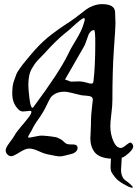

<svg xmlns="http://www.w3.org/2000/svg" viewBox="-20 -752 658 910"><path d="M422.9 -366.2Q431.6 -436.5 431.6 -548.8Q431.6 -609.4 425.8 -609.4Q417 -609.4 410.2 -602.5Q403.3 -595.7 400.4 -589.4Q397.5 -583 393.1 -569.3Q388.7 -555.7 386.7 -551.8Q384.8 -545.9 383.3 -542.5Q381.8 -539.1 379.4 -534.2Q377 -529.3 370.1 -517.6Q363.3 -505.9 354.5 -490.7Q345.7 -475.6 327.6 -443.8Q309.6 -412.1 288.1 -375Q296.9 -372.1 302.7 -370.1Q308.6 -368.2 310.1 -367.2Q311.5 -366.2 313 -365.7Q314.5 -365.2 316.4 -365.2Q317.4 -365.2 321.8 -365.2Q326.2 -365.2 335.4 -365.7Q344.7 -366.2 357.4 -366.2Q370.1 -366.2 388.7 -360.8Q407.2 -355.5 412.1 -355.5Q421.9 -355.5 422.9 -366.2ZM114.3 -348.6Q114.3 -330.1 119.6 -285.6Q125 -241.2 133.8 -241.2Q136.7 -241.2 139.6 -246.1Q261.7 -410.2 302.7 -495.1Q314.5 -520.5 332 -548.8Q349.6 -577.1 361.3 -600.6Q373 -624 380.9 -654.3Q381.8 -657.2 381.8 -661.1Q381.8 -666 377.9 -666Q372.1 -666 356.4 -653.3Q340.8 -640.6 320.8 -622.1Q300.8 -603.5 291 -596.7Q248 -562.5 192.4 -501Q188.5 -496.1 171.9 -479.5Q155.3 -462.9 148.9 -454.6Q142.6 -446.3 132.3 -429.2Q122.1 -412.1 118.2 -392.6Q114.3 -373 114.3 -348.6ZM6.8 -39.1Q6.8 -51.8 25.4 -76.2Q43.9 -100.6 47.9 -108.4Q56.6 -125 77.6 -149.4Q98.6 -173.8 113.8 -193.4Q128.9 -212.9 128.9 -221.7Q128.9 -226.6 121.1 -226.6Q117.2 -226.6 106.4 -225.1Q95.7 -223.6 89.8 -223.6Q79.1 -223.6 70.3 -230.5Q38.1 -259.8 38.1 -308.6Q38.1 -327.1 40 -342.8Q42 -358.4 48.3 -374.5Q54.7 -390.6 57.1 -398.9Q59.6 -407.2 71.8 -424.3Q84 -441.4 86.4 -444.8Q88.9 -448.2 105.5 -468.3Q122.1 -488.3 123 -489.3Q167 -542 206.1 -574.2Q245.1 -606.4 318.4 -654.3Q332 -663.1 353.5 -680.2Q375 -697.3 388.2 -707Q401.4 -716.8 421.9 -724.6Q442.4 -732.4 463.9 -732.4Q522.5 -732.4 525.4 -696.3Q527.3 -653.3 527.3 -641.6Q527.3 -622.1 520 -521Q512.7 -419.9 512.7 -276.4Q512.7 -252 507.8 -212.4Q502.9 -172.9 502.9 -155.3Q502.9 -116.2 517.1 -83.5Q531.2 -50.8 552.7 -50.8Q561.5 -50.8 576.7 -63.5Q591.8 -76.2 597.7 -76.2Q602.5 -76.2 606.9 -70.3Q611.3 -64.5 611.3 -58.6Q611.3 -41 576.2 -14.6Q567.4 -7.8 556.6 -3.9V3.9Q556.6 11.7 555.2 27.8Q553.7 43.9 553.7 51.8Q553.7 71.3 559.6 84Q564.5 96.7 578.6 106Q592.8 115.2 605.5 128.9Q609.4 132.8 609.4 135.7Q609.4 137.7 606.4 137.7Q595.7 137.7 565.4 120.1Q535.2 102.5 524.4 86.9Q511.7 71.3 507.8 62.5Q503.9 53.7 503.9 37.1Q503.9 31.2 505.9 0Q451.2 -2.9 428.7 -30.3Q408.2 -57.6 408.2 -95.7Q408.2 -104.5 409.7 -127Q411.1 -149.4 411.1 -162.1V-176.8Q411.1 -201.2 415.5 -239.7Q419.9 -278.3 419.9 -279.3Q419.9 -290 411.6 -293.9Q403.3 -297.9 385.3 -298.8Q367.2 -299.8 360.4 -301.8Q301.8 -317.4 286.1 -317.4Q259.8 -317.4 242.7 -308.1Q225.6 -298.8 218.8 -287.6Q211.9 -276.4 200.7 -252.4Q189.5 -228.5 179.7 -213.9Q172.9 -202.1 162.1 -187.5Q151.4 -172.9 143.6 -159.7Q135.7 -146.5 128.9 -131.8Q127 -128.9 123 -122.1Q119.1 -115.2 116.2 -110.4Q113.3 -105.5 113.3 -102.5Q113.3 -99.6 117.2 -99.6Q122.1 -99.6 145 -104.5Q168 -109.4 177.7 -109.4Q187.5 -109.4 192.4 -108.4Q196.3 -108.4 208.5 -106.9Q220.7 -105.5 224.1 -105Q227.5 -104.5 237.3 -103Q247.1 -101.6 251.5 -99.6Q255.9 -97.7 263.2 -94.2Q270.5 -90.8 276.4 -85.9Q282.2 -81.1 288.1 -75.2Q295.9 -67.4 315.4 -67.4H325.2Q347.7 -67.4 347.7 -50.8Q347.7 -45.9 345.7 -41.5Q343.8 -37.1 339.8 -33.7Q335.9 -30.3 332.5 -27.8Q329.1 -25.4 322.3 -23.4Q315.4 -21.5 311.5 -20.5Q307.6 -19.5 299.8 -17.6Q292 -15.6 288.1 -14.6Q275.4 -10.7 259.8 -10.7Q252.9 -10.7 201.2 -21.5Q187.5 -24.4 162.1 -36.1Q136.7 -47.9 118.2 -47.9Q100.6 -47.9 72.3 -29.8Q43.9 -11.7 33.2 -11.7Q22.5 -11.7 14.6 -20.5Q6.8 -29.3 6.8 -39.1Z"/></svg>

Font: Isabella
Style: Medium
Weight: 500
Designer: John Stracke
Version: Version 001.202